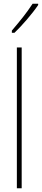

<svg xmlns="http://www.w3.org/2000/svg" viewBox="-20 -1016 226 1036"><path d="M186 -989V-996H156C122 -944 89 -904 44 -851V-839H58C97 -876 153 -940 186 -989ZM97 0V-760H71V0Z"/></svg>

Font: Noto Sans Bengali ExtraCondensed Thin
Style: Regular
Weight: 100
Width: 2
Designer: Joana Ranito - Universal Thirst; Jelle Bosma - Monotype Design Team
Foundry: Universal Thirst ehf.
Version: Version 3.000